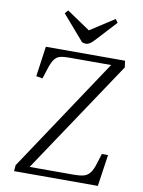

<svg xmlns="http://www.w3.org/2000/svg" viewBox="-99 -998 792 1065"><g transform="rotate(10 296.5 -465.0)"><path d="M561 -673 137 -38H388Q419 -38 440.5 -43.5Q462 -49 476.5 -67.5Q491 -86 502 -123L519 -178H554L528 0H56L59 -34L484 -673H245Q216 -673 197 -668Q178 -663 165 -645.5Q152 -628 140 -590L122 -534L86 -540L110 -710H556ZM181 -911 197 -930 329 -841 465 -929 479 -910 372 -794Q346 -765 326 -765Q314 -765 303 -770Z"/></g></svg>

Font: Literata 36pt Light
Style: Italic
Weight: 300
Italic angle: -2°
Designer: Latin by Veronika Burian and Jose Scaglione. Greek by Irene Vlachou. Cyrillic by Vera Evstafieva
Foundry: TypeTogether
Version: Version 3.002